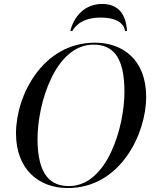

<svg xmlns="http://www.w3.org/2000/svg" viewBox="-20 -941 782 972"><path d="M336 -784H346C374 -832 425 -852 490 -852C559 -852 606 -830 613 -784H623C618 -872 577 -921 497 -921C410 -921 354 -859 336 -784ZM323 11C591 11 720 -266 720 -450C720 -641 599 -725 461 -725C196 -725 61 -458 61 -266C61 -85 175 11 323 11ZM329 1C240 1 170 -50 170 -238C170 -416 259 -715 453 -715C544 -715 610 -663 610 -477C610 -298 523 1 329 1Z"/></svg>

Font: Noto Serif Display
Style: Italic
Weight: 400
Italic angle: -12°
Designer: Monotype Design Team
Foundry: Monotype Imaging Inc.
Version: Version 2.009